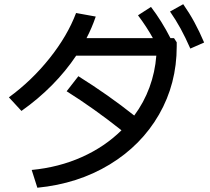

<svg xmlns="http://www.w3.org/2000/svg" viewBox="-20 -838 978 896"><path d="M546.9 -230Q417 -333 291 -412.1L345.7 -482.4Q485.4 -395 606.4 -298.8Q651.4 -359.4 677.5 -430.2Q703.6 -501 709.5 -578.1H335.4Q287.1 -505.9 222.7 -440.7Q158.2 -375.5 80.1 -320.3L21.5 -383.8Q127.4 -460.9 211.2 -565.9Q294.9 -670.9 335 -777.3L426.8 -760.7Q408.7 -707.5 383.8 -660.2H693.4Q665 -711.9 624 -766.6L684.6 -805.7Q734.9 -739.7 775.4 -660.2H792L804.7 -640.6V-621.1Q804.7 -447.3 722.2 -303.7Q639.6 -160.2 491.7 -70.3Q343.8 19.5 154.3 38.1L127.9 -44.9Q254.9 -57.1 361.8 -105Q468.8 -152.8 546.9 -230ZM773.4 -784.2 835 -818.4Q863.8 -777.3 887 -734.6Q910.2 -691.9 932.6 -639.6L868.2 -611.3Q845.2 -663.6 822.8 -704.6Q800.3 -745.6 773.4 -784.2Z"/></svg>

Font: Pretendard Medium
Style: Regular
Weight: 500
Designer: Base glyphs from Inter by Rasmus Andersson; Hangeul glyphs from Noto Sans CJK(Source Han Sans) by Jang Soo-young and Kan
Foundry: Kil Hyung-jin
Version: Version 1.309